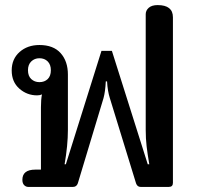

<svg xmlns="http://www.w3.org/2000/svg" viewBox="-20 -735 775 755"><path d="M68 -28Q68 -68 119 -68H141V-313Q141 -343 145 -364Q137 -360 126 -360Q86 -360 56 -386.5Q26 -413 26 -458Q26 -503 57 -530.5Q88 -558 135 -558Q190 -558 218.5 -526Q247 -494 247 -442V-224Q247 -164 234 -89H239L379 -535H420L561 -89H567Q560 -130 556.5 -160Q553 -190 553 -224V-679Q553 -694 565 -704.5Q577 -715 600 -715Q660 -715 660 -667V-16Q660 0 644 0H533Q520 0 515 -14L412 -349Q403 -377 401 -415H396Q394 -374 387 -349L286 -14Q281 0 267 0H91Q82 0 75 -7Q68 -14 68 -28ZM180 -459Q180 -481 167.5 -493.5Q155 -506 135 -506Q116 -506 103 -493.5Q90 -481 90 -459Q90 -436 103 -424Q116 -412 135 -412Q155 -412 167.5 -424Q180 -436 180 -459Z"/></svg>

Font: Maitree SemiBold
Style: Regular
Weight: 600
Designer: CadsonDemak Team
Foundry: CadsonDemak
Version: Version 1.001